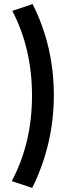

<svg xmlns="http://www.w3.org/2000/svg" viewBox="-20 -714 331 949"><path d="M38.1 181.2Q138.2 -7.3 138.2 -241.2Q138.2 -473.1 41 -660.2L141.1 -693.8Q246.1 -486.3 246.1 -243.2Q246.1 -1.5 139.2 214.8Z"/></svg>

Font: Apfel Grotezk Mittel
Style: Regular
Weight: 500
Designer: Luigi Gorlero
Foundry: © 2023, Luigi Gorlero & Collletttivo
Version: Version 2.000;Glyphs 3.2 (3217)